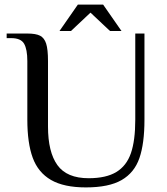

<svg xmlns="http://www.w3.org/2000/svg" viewBox="-20 -806 727 836"><path d="M99 -285V-540Q99 -591 85 -615.5Q71 -640 29 -640H9V-660H99Q136 -660 154.5 -650.5Q173 -641 181 -616Q189 -591 189 -540V-255Q189 -144 230 -87Q271 -30 366 -30Q442 -30 486.5 -57Q531 -84 550 -139Q569 -194 569 -285V-660H609V-285Q609 -181 587 -117.5Q565 -54 509.5 -22Q454 10 354 10Q258 10 202 -22.5Q146 -55 122.5 -119Q99 -183 99 -285ZM239 -671 319 -786H429L509 -671H459L374 -751L289 -671Z"/></svg>

Font: Philosopher
Style: Regular
Weight: 400
Designer: Jovanny Lemonad
Foundry: Jovanny Lemonad
Version: Version 2.000